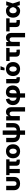

<svg xmlns="http://www.w3.org/2000/svg" viewBox="3213 -4003 994 7460"><g transform="rotate(-90 3710.0 -273.0)"><path d="M307.6 9.8Q228.5 9.8 170.9 -17.8Q113.3 -45.4 82 -95.9Q50.8 -146.5 50.8 -215.8V-529.3H220.2V-226.6Q220.2 -196.3 230.7 -174.3Q241.2 -152.3 261 -140.9Q280.8 -129.4 308.1 -129.4Q335.9 -129.4 355.5 -140.9Q375 -152.3 385.5 -174.3Q396 -196.3 396 -226.6V-529.3H564.9V-215.8Q564.9 -146.5 533.9 -95.9Q502.9 -45.4 445.3 -17.8Q387.7 9.8 307.6 9.8Z M1174.3 1.5Q1080.6 1.5 1040.3 -34.9Q1000 -71.3 1000 -149.4V-495.1H1163.6V-165.5Q1163.6 -145 1173.3 -135Q1183.1 -125 1203.6 -125Q1211.4 -125 1219.5 -125.5Q1227.5 -126 1232.4 -126.5L1243.7 -4.4Q1231.4 -2.4 1212.6 -0.5Q1193.8 1.5 1174.3 1.5ZM712.4 0V-495.1H876V0ZM635.3 -400.4V-529.3H1248.5V-400.4Z M1562.5 11.2Q1480 11.2 1418.7 -22.9Q1357.4 -57.1 1323.7 -118.9Q1290 -180.7 1290 -263.7Q1290 -346.2 1323.7 -408Q1357.4 -469.7 1418.7 -504.2Q1480 -538.6 1562.5 -538.6Q1645.5 -538.6 1706.8 -504.2Q1768.1 -469.7 1801.5 -408Q1835 -346.2 1835 -263.7Q1835 -180.7 1801.5 -118.9Q1768.1 -57.1 1706.8 -22.9Q1645.5 11.2 1562.5 11.2ZM1562.5 -121.1Q1593.8 -121.1 1616.2 -138.4Q1638.7 -155.8 1651.1 -187.7Q1663.6 -219.7 1663.6 -263.7Q1663.6 -308.6 1651.1 -340.3Q1638.7 -372.1 1616.2 -389.2Q1593.8 -406.2 1562.5 -406.2Q1532.2 -406.2 1509.3 -389.2Q1486.3 -372.1 1474.1 -340.3Q1461.9 -308.6 1461.9 -263.7Q1461.9 -219.7 1474.1 -187.7Q1486.3 -155.8 1509 -138.4Q1531.7 -121.1 1562.5 -121.1Z M2203.6 9.8Q2110.8 9.8 2046.9 -21Q1982.9 -51.8 1949.2 -111.8Q1915.5 -171.9 1915.5 -260.7V-529.3H2083.5V-261.2Q2083.5 -213.4 2096.2 -183.1Q2108.9 -152.8 2135.5 -138.7Q2162.1 -124.5 2203.6 -124.5H2371.1Q2412.6 -124.5 2439.2 -138.7Q2465.8 -152.8 2478.5 -183.1Q2491.2 -213.4 2491.2 -261.2V-529.3H2658.7V-260.7Q2658.7 -171.9 2625.2 -111.8Q2591.8 -51.8 2527.6 -21Q2463.4 9.8 2371.1 9.8ZM2203.6 204.1V-665H2371.1V204.1Z M2929.7 -293.9V0H2760.3V-529.3H2923.8L2925.3 -391.1H2908.2Q2930.7 -458 2974.9 -498.3Q3019 -538.6 3092.3 -538.6Q3148.9 -538.6 3189.9 -513.7Q3231 -488.8 3252.9 -443.1Q3274.9 -397.5 3274.9 -334.5V204.1H3105.5V-300.3Q3105.5 -346.2 3083 -371.3Q3060.5 -396.5 3019.5 -396.5Q2992.7 -396.5 2972.4 -385Q2952.1 -373.5 2940.9 -350.8Q2929.7 -328.1 2929.7 -293.9Z M3648.4 204.1V-313.5Q3648.4 -381.3 3669.7 -432.4Q3690.9 -483.4 3737.1 -512Q3783.2 -540.5 3857.9 -540.5Q3936.5 -540.5 3995.6 -506.6Q4054.7 -472.7 4087.4 -411.9Q4120.1 -351.1 4120.1 -270.5Q4120.1 -183.1 4080.8 -119.9Q4041.5 -56.6 3966.8 -22.5Q3892.1 11.7 3785.6 11.7H3683.6Q3578.1 11.7 3504.9 -22.5Q3431.6 -56.6 3393.6 -119.1Q3355.5 -181.6 3355.5 -266.6Q3355.5 -340.8 3384 -399.7Q3412.6 -458.5 3464.8 -495.4Q3517.1 -532.2 3587.4 -540L3613.3 -408.7Q3586.4 -404.8 3566.2 -386.7Q3545.9 -368.7 3534.7 -339.1Q3523.4 -309.6 3523.4 -270.5Q3523.4 -223.6 3540.8 -190.7Q3558.1 -157.7 3593.8 -140.1Q3629.4 -122.6 3683.6 -122.6H3785.6Q3841.8 -122.6 3878.4 -140.1Q3915 -157.7 3933.1 -192.1Q3951.2 -226.6 3951.2 -276.4Q3951.2 -314.5 3941.2 -344Q3931.2 -373.5 3912.6 -389.9Q3894 -406.2 3868.2 -406.2Q3844.2 -406.2 3832.8 -391.6Q3821.3 -377 3818.1 -352.1Q3814.9 -327.1 3814.9 -297.4V204.1Z M4381.3 1.5Q4287.1 1.5 4244.1 -34.4Q4201.2 -70.3 4201.2 -149.4V-529.3H4370.6V-167Q4370.6 -146 4380.1 -136.2Q4389.6 -126.5 4410.2 -126.5Q4417.5 -126.5 4423.3 -127Q4429.2 -127.4 4433.6 -127.9L4445.3 -4.4Q4433.1 -2.4 4416.7 -0.5Q4400.4 1.5 4381.3 1.5Z M4757.3 11.2Q4674.8 11.2 4613.5 -22.9Q4552.2 -57.1 4518.6 -118.9Q4484.9 -180.7 4484.9 -263.7Q4484.9 -346.2 4518.6 -408Q4552.2 -469.7 4613.5 -504.2Q4674.8 -538.6 4757.3 -538.6Q4840.3 -538.6 4901.6 -504.2Q4962.9 -469.7 4996.3 -408Q5029.8 -346.2 5029.8 -263.7Q5029.8 -180.7 4996.3 -118.9Q4962.9 -57.1 4901.6 -22.9Q4840.3 11.2 4757.3 11.2ZM4757.3 -121.1Q4788.6 -121.1 4811 -138.4Q4833.5 -155.8 4845.9 -187.7Q4858.4 -219.7 4858.4 -263.7Q4858.4 -308.6 4845.9 -340.3Q4833.5 -372.1 4811 -389.2Q4788.6 -406.2 4757.3 -406.2Q4727.1 -406.2 4704.1 -389.2Q4681.2 -372.1 4668.9 -340.3Q4656.7 -308.6 4656.7 -263.7Q4656.7 -219.7 4668.9 -187.7Q4681.2 -155.8 4703.9 -138.4Q4726.6 -121.1 4757.3 -121.1ZM4707.5 -594.2 4723.6 -750H4869.6L4804.7 -594.2Z M5416.5 3.4Q5326.2 3.4 5282.5 -34.2Q5238.8 -71.8 5238.8 -147.9V-397H5068.8V-529.3H5577.1V-397H5407.7V-170.4Q5407.7 -147.5 5417.7 -137.5Q5427.7 -127.4 5453.6 -127.4Q5465.8 -127.4 5481 -128.4Q5496.1 -129.4 5506.8 -130.4L5516.6 -2.9Q5491.2 1 5466.1 2.2Q5440.9 3.4 5416.5 3.4Z M5814.5 -293.9V0H5645V-529.3H5808.6L5810.1 -391.1H5793Q5815.4 -458 5859.6 -498.3Q5903.8 -538.6 5977.1 -538.6Q6033.7 -538.6 6074.7 -513.7Q6115.7 -488.8 6137.7 -443.1Q6159.7 -397.5 6159.7 -334.5V204.1H5990.2V-300.3Q5990.2 -346.2 5967.8 -371.3Q5945.3 -396.5 5904.3 -396.5Q5877.4 -396.5 5857.2 -385Q5836.9 -373.5 5825.7 -350.8Q5814.5 -328.1 5814.5 -293.9Z M6567.4 3.4Q6477.1 3.4 6433.3 -34.2Q6389.6 -71.8 6389.6 -147.9V-397H6219.7V-529.3H6728V-397H6558.6V-170.4Q6558.6 -147.5 6568.6 -137.5Q6578.6 -127.4 6604.5 -127.4Q6616.7 -127.4 6631.8 -128.4Q6647 -129.4 6657.7 -130.4L6667.5 -2.9Q6642.1 1 6616.9 2.2Q6591.8 3.4 6567.4 3.4Z M7014.2 11.7Q6935.5 11.7 6877 -23.4Q6818.4 -58.6 6785.9 -120.6Q6753.4 -182.6 6753.4 -263.2Q6753.4 -344.7 6785.9 -406.7Q6818.4 -468.8 6877.7 -503.4Q6937 -538.1 7018.1 -538.1Q7069.8 -538.1 7106.4 -523.7Q7143.1 -509.3 7167.5 -484.4Q7191.9 -459.5 7207.3 -427Q7222.7 -394.5 7231.9 -359.4H7270L7304.2 -278.8L7394 0H7239.3L7164.1 -265.6Q7155.3 -297.9 7143.6 -323.5Q7131.8 -349.1 7116.2 -367.2Q7100.6 -385.3 7080.3 -395.3Q7060.1 -405.3 7034.7 -405.3Q7000.5 -405.3 6975.8 -388.2Q6951.2 -371.1 6938 -339.8Q6924.8 -308.6 6924.8 -265.1Q6924.8 -221.2 6937.5 -189.5Q6950.2 -157.7 6974.1 -140.6Q6998 -123.5 7031.2 -123.5Q7057.1 -123.5 7078.6 -134Q7100.1 -144.5 7116.5 -163.3Q7132.8 -182.1 7144.8 -207.8Q7156.7 -233.4 7164.6 -262.7L7234.4 -529.3H7387.2L7303.7 -262.7L7268.6 -175.8H7229.5Q7219.2 -138.7 7203.4 -105Q7187.5 -71.3 7162.8 -44.9Q7138.2 -18.6 7102.1 -3.4Q7065.9 11.7 7014.2 11.7Z"/></g></svg>

Font: Inter 24pt ExtraBold
Style: Regular
Weight: 800
Designer: Rasmus Andersson
Foundry: rsms
Version: Version 4.001;git-66647c0bb